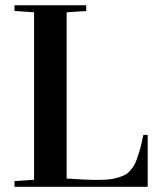

<svg xmlns="http://www.w3.org/2000/svg" viewBox="-20 -717 609 737"><path d="M35.6 0V-22L110.8 -26.9V-669.9L35.6 -674.8V-696.8H311V-674.8L235.8 -669.9V-31.7Q315.4 -26.4 344.7 -26.4Q371.6 -26.4 391.8 -27.8Q412.1 -29.3 429 -34.2Q445.8 -39.1 457.3 -44.4Q468.8 -49.8 479 -61.3Q489.3 -72.8 495.6 -83.7Q502 -94.7 512.2 -126.7Q522.5 -158.7 530.3 -199.2H546.9V0Z"/></svg>

Font: Vidaloka
Style: Regular
Weight: 400
Designer: Cyreal (www.cyreal.org)
Foundry: Cyreal (www.cyreal.org)
Version: Version 1.011